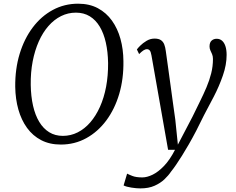

<svg xmlns="http://www.w3.org/2000/svg" viewBox="-20 -773 1279 1040"><path d="M309.5 10Q249 10 203.2 -13.8Q157.5 -37.5 126.5 -80.2Q95.5 -123 79.5 -179.8Q63.5 -236.5 62.5 -302.5Q61.5 -399.5 86.5 -481.5Q111.5 -563.5 157.5 -624.5Q203.5 -685.5 266.2 -719.2Q329 -753 403 -753Q464.5 -753 510.2 -728.5Q556 -704 586.5 -661.2Q617 -618.5 632.5 -562.5Q648 -506.5 648.5 -442.5Q650 -346.5 625.8 -264.2Q601.5 -182 555.8 -120.5Q510 -59 447.2 -24.5Q384.5 10 309.5 10ZM320.5 -37Q363 -37 400.8 -56Q438.5 -75 469 -110.2Q499.5 -145.5 521.5 -194.5Q543.5 -243.5 554.8 -303.5Q566 -363.5 565.5 -431.5Q564.5 -492.5 553.2 -542.5Q542 -592.5 520.2 -628.8Q498.5 -665 466.2 -684.8Q434 -704.5 391 -704.5Q348.5 -704.5 310.8 -685.8Q273 -667 242.5 -632.2Q212 -597.5 190.2 -548.8Q168.5 -500 157 -440.5Q145.5 -381 146.5 -312.5Q147.5 -251 159 -200.2Q170.5 -149.5 192.5 -113Q214.5 -76.5 246.5 -56.8Q278.5 -37 320.5 -37ZM800.5 -472.5Q797 -493 791 -499.8Q785 -506.5 776.5 -506.5Q766.5 -506.5 756.8 -500Q747 -493.5 733.5 -480L721.5 -505Q725.5 -511.5 739.5 -525.5Q753.5 -539.5 773.8 -551.8Q794 -564 817 -564Q839.5 -564 851.8 -555.5Q864 -547 869.8 -532Q875.5 -517 878 -497Q884.5 -450.5 891 -404Q897.5 -357.5 903.8 -311Q910 -264.5 916.5 -218Q923 -171.5 929.5 -125L943.5 10.5L1023 -141.5Q1043.5 -184 1063 -223.2Q1082.5 -262.5 1098.5 -300.2Q1114.5 -338 1124 -375.8Q1133.5 -413.5 1133.5 -453.5Q1133.5 -468.5 1128.8 -479.5Q1124 -490.5 1119.5 -500.2Q1115 -510 1115 -521.5Q1115 -543 1126.2 -553Q1137.5 -563 1153.5 -563Q1170.5 -563 1182.5 -552.8Q1194.5 -542.5 1201 -523Q1207.5 -503.5 1207.5 -475.5Q1207.5 -422 1187.2 -363.8Q1167 -305.5 1138.5 -250.5Q1110 -195.5 1085.5 -150Q1063.5 -104.5 1042.8 -64.5Q1022 -24.5 1002.5 9.2Q983 43 965.8 70.5Q948.5 98 933.8 119.5Q919 141 906.5 156.5Q893 177 871 198Q849 219 817 233.2Q785 247.5 740.5 247.5Q719 247.5 691.8 243.2Q664.5 239 649.5 231.5L668.5 167.5Q676.5 172 696.8 180Q717 188 751 188Q776.5 188 806.8 173.2Q837 158.5 868.5 125.8Q900 93 928 38.5H890.5Z"/></svg>

Font: Merriweather 24pt Light
Style: Italic
Weight: 300
Italic angle: -7.8°
Version: Version 2.101